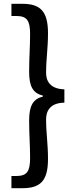

<svg xmlns="http://www.w3.org/2000/svg" viewBox="-20 -817 396 1008"><path d="M40 171H97C189 171 232 136 232 18C232 -63 222 -117 222 -191C222 -234 243 -277 318 -278V-348C243 -350 222 -392 222 -434C222 -509 232 -562 232 -643C232 -761 189 -797 97 -797H40V-733H66C123 -733 138 -707 138 -638C138 -572 133 -514 133 -440C133 -363 153 -328 205 -315V-310C153 -297 133 -261 133 -185C133 -112 138 -54 138 12C138 81 123 107 66 107H40Z"/></svg>

Font: Noto Sans CJK HK Medium
Style: Regular
Weight: 500
Designer: Ryoko NISHIZUKA 西塚涼子 (kana, bopomofo & ideographs); Paul D. Hunt (Latin, Greek & Cyrillic); Sandoll Communications 산돌커뮤니
Foundry: Adobe
Version: Version 2.004;hotconv 1.0.118;makeotfexe 2.5.65603